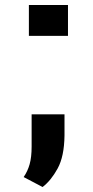

<svg xmlns="http://www.w3.org/2000/svg" viewBox="-20 -578 374 771"><path d="M151 173 75 133Q91 110 99 81.5Q107 53 107 11V-119H239V-34Q238 50 211.5 98.5Q185 147 151 173ZM96 -434V-558H253V-434Z"/></svg>

Font: Ruda ExtraBold
Style: Regular
Weight: 800
Designer: Mariela Monsalve and Angelina Sanchez
Foundry: Mariela Monsalve and Angelina Sanchez
Version: Version 2.000